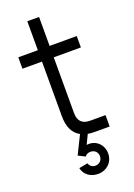

<svg xmlns="http://www.w3.org/2000/svg" viewBox="-163 -723 698 997"><g transform="rotate(-20 185.5 -224.5)"><path d="M259 0H339V-63H254C211 -63 189 -85 189 -128V-437H339V-500H189V-660H124V-500H16V-437H124V-135C124 -76 143 -37 181 -16L131 85L169 104C176 94 187 89 200 89C223 89 239 105 239 127C239 149 223 166 200 166C184 166 170 156 165 140L117 149C124 186 157 211 199 211C248 211 284 176 284 128C284 83 251 48 208 48C203 48 199 48 194 49L219 -3C231 -1 245 0 259 0Z"/></g></svg>

Font: Uncut Sans Book
Style: Regular
Weight: 350
Designer: Kasper Nordkvist
Foundry: UNCUT.wtf
Version: Version 1.304;Glyphs 3.2 (3246)